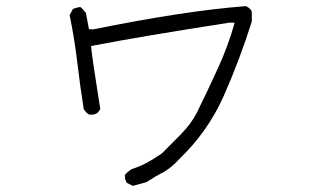

<svg xmlns="http://www.w3.org/2000/svg" viewBox="-20 -567 1040 626"><path d="M413 39 393 29 388 17 387 4Q393 -5 410 -16Q452 -28 508 -67Q540 -99 571 -130.5Q602 -162 621 -198Q657 -271 691 -345.5Q725 -420 745 -493H727Q443 -449 277 -417Q277 -399 307 -211Q303 -204 297 -198.5Q291 -193 273 -193Q265 -194 253 -211Q241 -287 232 -363.5Q223 -440 207 -518L218 -538Q235 -544 242 -544Q247 -541 260 -525L270 -472L283 -471Q583 -532 782 -547Q800 -538 801 -527V-497Q763 -376 710.5 -256.5Q658 -137 561 -45Q541 -22 512 -5Q493 4 457 27Z"/></svg>

Font: Yozai
Style: Regular
Weight: 400
Designer: LXGW / Y.OzVox
Foundry: LXGW / Y.OzVox
Version: Version 0.861;October 22, 2024